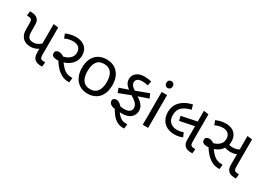

<svg xmlns="http://www.w3.org/2000/svg" viewBox="-6 -1635 3742 2712"><g transform="rotate(30 1864.5 -279.5)"><path d="M264 -161Q225 -161 194 -173Q163 -185 143 -204Q118 -229 105.5 -262Q93 -295 93 -350V-440Q93 -467 90 -479.5Q87 -492 81 -500Q71 -514 49 -516.5Q27 -519 6 -519L14 -592H24Q68 -592 96.5 -582.5Q125 -573 142 -555Q159 -538 166 -513Q173 -488 173 -443V-357Q173 -311 181 -288.5Q189 -266 202 -253Q213 -243 230.5 -238Q248 -233 272 -233Q312 -233 347 -252.5Q382 -272 405 -298V-208Q377 -187 342.5 -174Q308 -161 264 -161ZM542 0Q499 0 470 -9.5Q441 -19 424 -37Q408 -54 400.5 -79Q393 -104 393 -148V-603L473 -592V-152Q473 -125 476 -112.5Q479 -100 485 -92Q496 -78 517.5 -75.5Q539 -73 560 -73L552 0Z M980 0Q925 0 880.5 -20.5Q836 -41 800.5 -74Q765 -107 736.5 -146.5Q708 -186 684 -225L692 -265Q737 -268 780.5 -285Q824 -302 852.5 -335Q881 -368 881 -417Q881 -473 847 -501.5Q813 -530 757 -530Q721 -530 689.5 -523Q658 -516 623 -499L597 -568Q634 -584 675.5 -593.5Q717 -603 759 -603Q820 -603 866 -582Q912 -561 938 -520Q964 -479 964 -418Q964 -364 940.5 -321.5Q917 -279 877 -249Q837 -219 788 -203.5Q739 -188 689 -188Q643 -188 620 -202Q597 -216 597 -249Q597 -274 614 -287.5Q631 -301 658 -301Q684 -301 709 -290Q734 -279 767 -246H754Q801 -178 837.5 -140.5Q874 -103 910 -89Q946 -75 990 -75H1004L995 0Z M1544 -269Q1544 -202 1526.5 -150.5Q1509 -99 1476.5 -63Q1444 -27 1397.5 -8.5Q1351 10 1294 10Q1241 10 1196 -8.5Q1151 -27 1118 -63Q1085 -99 1066.5 -150.5Q1048 -202 1048 -269Q1048 -358 1078 -419.5Q1108 -481 1164 -513.5Q1220 -546 1297 -546Q1370 -546 1425.5 -513.5Q1481 -481 1512.5 -419.5Q1544 -358 1544 -269ZM1139 -269Q1139 -206 1155.5 -159.5Q1172 -113 1207 -88Q1242 -63 1296 -63Q1350 -63 1385 -88Q1420 -113 1436.5 -159.5Q1453 -206 1453 -269Q1453 -333 1436 -378Q1419 -423 1384.5 -447.5Q1350 -472 1295 -472Q1213 -472 1176 -418Q1139 -364 1139 -269Z M1977 178Q1911 178 1864 148Q1817 118 1782 69Q1747 20 1715 -38L1694 -109Q1723 -93 1746 -82.5Q1769 -72 1794 -66.5Q1819 -61 1855 -61Q1912 -61 1940.5 -83Q1969 -105 1969 -144Q1969 -163 1959.5 -184Q1950 -205 1923 -230Q1896 -255 1844 -285L1817 -306Q1782 -329 1755.5 -351.5Q1729 -374 1715 -401Q1701 -428 1701 -462Q1701 -524 1748.5 -563.5Q1796 -603 1875 -603Q1907 -603 1936 -599.5Q1965 -596 1992 -589L1977 -517Q1951 -523 1930.5 -526Q1910 -529 1884 -529Q1833 -529 1808 -509Q1783 -489 1783 -455Q1783 -437 1793 -419Q1803 -401 1825 -383.5Q1847 -366 1883 -347L1911 -322Q1957 -296 1988 -269Q2019 -242 2035 -211Q2051 -180 2051 -142Q2051 -105 2032.5 -70Q2014 -35 1971.5 -12.5Q1929 10 1857 10Q1832 10 1803 8Q1774 6 1751 4Q1704 0 1680.5 -13.5Q1657 -27 1649 -43.5Q1641 -60 1641 -73Q1641 -96 1656.5 -109Q1672 -122 1694 -122Q1714 -122 1731.5 -114Q1749 -106 1765.5 -91.5Q1782 -77 1798 -56L1786 -48Q1820 7 1849 40.5Q1878 74 1908 88.5Q1938 103 1976 103H2002L1993 178ZM1663 -211 1636 -282 1827 -350 2062 -438 2094 -368 1887 -297Z M2282 -536V0H2194V-536ZM2239 -737Q2259 -737 2274.5 -723.5Q2290 -710 2290 -681Q2290 -653 2274.5 -639Q2259 -625 2239 -625Q2217 -625 2202 -639Q2187 -653 2187 -681Q2187 -710 2202 -723.5Q2217 -737 2239 -737Z M2646 -105Q2575 -105 2522 -133Q2469 -161 2440 -213Q2411 -265 2411 -337Q2411 -404 2441 -457.5Q2471 -511 2528 -548Q2585 -585 2666 -603L2686 -528Q2593 -509 2543 -462.5Q2493 -416 2493 -333Q2493 -255 2536 -217Q2579 -179 2643 -179Q2675 -179 2700 -184Q2725 -189 2747 -199L2778 -132Q2751 -119 2717.5 -112Q2684 -105 2646 -105ZM2611 -304 2593 -377 2860 -431V-355ZM2992 0Q2957 0 2926.5 -7.5Q2896 -15 2875 -37Q2856 -57 2850 -81.5Q2844 -106 2844 -148V-603L2924 -592V-152Q2924 -125 2927 -112.5Q2930 -100 2936 -92Q2947 -78 2968 -75.5Q2989 -73 3010 -73L3002 0Z M3431 0Q3375 0 3330.5 -20.5Q3286 -41 3250.5 -74Q3215 -107 3186.5 -146.5Q3158 -186 3134 -225L3145 -265Q3188 -270 3227.5 -287.5Q3267 -305 3292.5 -337Q3318 -369 3318 -416Q3318 -472 3286 -501Q3254 -530 3201 -530Q3167 -530 3137.5 -523Q3108 -516 3073 -499L3047 -568Q3084 -584 3124 -593.5Q3164 -603 3204 -603Q3263 -603 3306.5 -582Q3350 -561 3374.5 -520Q3399 -479 3399 -418Q3399 -364 3376.5 -321.5Q3354 -279 3316.5 -249Q3279 -219 3232.5 -203.5Q3186 -188 3139 -188Q3093 -188 3070 -202.5Q3047 -217 3047 -249Q3047 -274 3064 -287.5Q3081 -301 3108 -301Q3134 -301 3158.5 -290Q3183 -279 3217 -246H3204Q3251 -178 3287.5 -140.5Q3324 -103 3360 -89Q3396 -75 3440 -75H3454L3445 0ZM3453 -286Q3420 -286 3388.5 -294Q3357 -302 3334 -318L3343 -389Q3364 -376 3391.5 -366.5Q3419 -357 3450 -357Q3494 -357 3521.5 -367Q3549 -377 3580 -400L3595 -329Q3566 -309 3534.5 -297.5Q3503 -286 3453 -286ZM3703 0Q3668 0 3637.5 -7.5Q3607 -15 3586 -37Q3567 -57 3561 -81.5Q3555 -106 3555 -148V-603L3635 -592V-152Q3635 -125 3638 -112.5Q3641 -100 3647 -92Q3658 -78 3679 -75.5Q3700 -73 3721 -73L3713 0Z"/></g></svg>

Font: guzrati25
Style: Book
Weight: 400
Designer: Jelle Bosma - Monotype Design Team, Universal Thirst
Foundry: Monotype Imaging Inc.
Version: Version 2.106